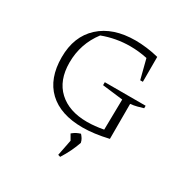

<svg xmlns="http://www.w3.org/2000/svg" viewBox="-165 -665 972 1002"><g transform="rotate(30 321.0 -164.5)"><path d="M355 6Q222 6 150 -62Q78 -130 78 -258Q78 -383 156 -454.5Q234 -526 370 -526Q400 -526 437 -521.5Q474 -517 509 -508V-358H493L463 -475Q412 -486 360 -486Q275 -486 195 -456Q127 -367 127 -254Q127 -147 189.5 -89Q252 -31 361 -31Q406 -31 459 -41L462 -224L338 -239V-257H584V-242Q568 -237 549 -232Q530 -227 509 -225V-14Q423 6 355 6ZM317 193 336 97 317 64Q330 53 341 47.5Q352 42 365 38Q373 47 379 56.5Q385 66 388 80Q378 109 364 138Q350 167 331 197Z"/></g></svg>

Font: Piazzolla SC ExtraLight
Style: Regular
Weight: 200
Designer: Juan Pablo del Peral
Foundry: Huerta Tipografica
Version: Version 1.330